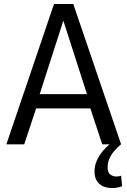

<svg xmlns="http://www.w3.org/2000/svg" viewBox="-20 -727 641 967"><path d="M12 0 252 -707H349L590 0H495L435 -181H162L102 0ZM180 -253H418L299 -623ZM544 220Q519 220 499 211Q479 202 467.5 183.5Q456 165 456 136Q456 108 467.5 82Q479 56 499 32.5Q519 9 544 -10L589 0Q569 17 554 35Q539 53 530.5 73Q522 93 522 116Q522 142 535.5 152Q549 162 566 162Q573 162 578.5 161Q584 160 590 158L595 211Q585 215 572.5 217.5Q560 220 544 220Z"/></svg>

Font: Georama ExtraCondensed Thin
Style: Regular
Weight: 400
Version: Version 1.001